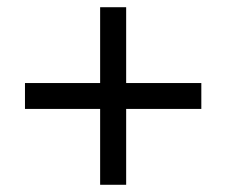

<svg xmlns="http://www.w3.org/2000/svg" viewBox="-20 -597 624 529"><path d="M327.6 -296.9V-87.9H255.9V-296.9H48.8V-368.2H255.9V-577.1H327.6V-368.2H534.7V-296.9Z"/></svg>

Font: Liberation Sans
Style: Regular
Weight: 400
Designer: Steve Matteson
Foundry: Ascender Corporation
Version: Version 2.00.1